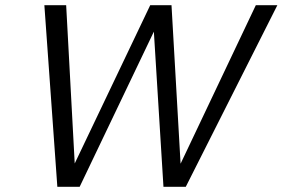

<svg xmlns="http://www.w3.org/2000/svg" viewBox="-20 -720 1089 740"><path d="M610 0 573 -598 287 0H201L151 -700H235L268 -90L559 -700H641L676 -89L966 -700H1049L696 0Z"/></svg>

Font: Isabella Sans
Style: Italic
Weight: 400
Italic angle: -12°
Designer: Christian Thalmann (Catharsis Fonts), Cristiano Sobral
Foundry: The Isabella Sans Project Authors
Version: Version 2.026; ttfautohint (v1.8.4.7-5d5b-dirty)